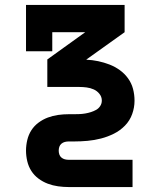

<svg xmlns="http://www.w3.org/2000/svg" viewBox="-20 -550 640 775"><path d="M257 205Q236 205 214.5 202Q193 199 173 191.5Q153 184 135.5 171Q118 158 106.5 140Q95 122 90 100.5Q85 79 85 58Q85 37 90 15.5Q95 -6 106.5 -24Q118 -42 135.5 -55Q153 -68 173 -75.5Q193 -83 214.5 -86Q236 -89 257 -89H279Q290 -89 301.5 -89.5Q313 -90 324.5 -92Q336 -94 347 -97.5Q358 -101 368 -106.5Q378 -112 384.5 -122Q391 -132 391 -144Q391 -144 391 -144Q391 -144 391 -144Q391 -159 381.5 -171Q372 -183 358.5 -189Q345 -195 330 -197Q315 -199 300 -199H171V-310L324 -420H191V-343H85V-530H483V-420L329 -310V-309Q353 -308 376.5 -303Q400 -298 422 -289.5Q444 -281 463.5 -267Q483 -253 497 -233.5Q511 -214 517 -191Q523 -168 523 -144H457H523Q523 -144 523 -144Q523 -144 523 -144V-143Q523 -116 513.5 -89.5Q504 -63 484.5 -43Q465 -23 440 -10.5Q415 2 388 9Q361 16 333.5 18.5Q306 21 279 21H257Q249 21 241.5 23Q234 25 228 30Q222 35 219.5 42.5Q217 50 217 58Q217 66 219.5 73.5Q222 81 228 86Q234 91 241.5 93Q249 95 257 95H515V205Z"/></svg>

Font: Iosevka Curly Slab XBdEx
Style: Regular
Weight: 800
Width: 7
Monospace: yes
Designer: Belleve Invis
Foundry: Belleve Invis
Version: Version 11.0.0; ttfautohint (v1.8.3)